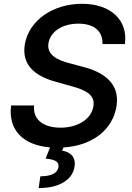

<svg xmlns="http://www.w3.org/2000/svg" viewBox="-20 -757 686 999"><path d="M513.5 -527.7H630C646.3 -651.3 557.9 -737.2 406.6 -737.2C257.1 -737.2 130.7 -652.7 109 -525.6C92.7 -422.9 155.9 -363.3 268.5 -332L349.1 -309.3C424 -289.4 476.6 -264.2 465.9 -203.5C455.3 -137.1 384.6 -92.7 294.7 -92.7C211.6 -92.7 149.9 -130.3 157.3 -208.1H37.6C22 -81 98.7 -1.8 240.4 9.9L217.3 68.2C268.5 73.2 289.4 84.2 283.7 115.1C277.3 146.7 241.8 160.2 190 160.2L181.1 221.6C289.8 221.6 356.9 177.6 367.5 111.9C376.8 59.7 345.5 33.4 303.6 27L310 10.3C465.2 0.4 566.4 -84.9 585.9 -202.4C607.6 -331.3 505.7 -385.7 409.8 -409.8L343 -427.6C286.9 -441.8 220.9 -468 232.2 -532.7C242.2 -591.3 301.8 -633.9 387.8 -633.9C468.4 -633.9 514.9 -596.6 513.5 -527.7Z"/></svg>

Font: Magic Ui Pro Semi Bold
Style: Italic
Weight: 600
Italic angle: -9.39999°
Designer: Stefan Endress, Andreas Faust
Version: Version 1.000;FEAKit 1.0